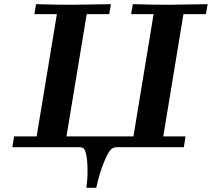

<svg xmlns="http://www.w3.org/2000/svg" viewBox="-20 -706 1016 921"><path d="M39.1 0 47.9 -51.8H155.8L252.9 -638.2H145L152.8 -686Q255.9 -683.1 324.2 -683.1L512.2 -686L503.9 -638.2H396L298.8 -51.8H620.1L716.8 -638.2H608.9L617.2 -686Q720.2 -683.1 788.1 -683.1L976.1 -686L967.8 -638.2H859.9L763.2 -51.8H870.1L861.8 0H542Q523.9 0 512.5 10.5Q501 21 484.9 57.1Q457 121.1 441.9 194.8H394Q399.9 157.7 399.9 117.2Q399.9 65.4 394 38.3Q388.2 11.2 380.6 5.6Q373 0 360.8 0Z"/></svg>

Font: CMU Serif Extra
Style: BoldSlanted
Weight: 700
Italic angle: -9.46001°
Version: Version 0.7.0